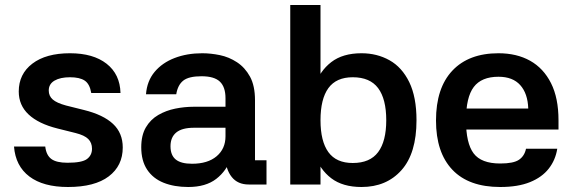

<svg xmlns="http://www.w3.org/2000/svg" viewBox="-20 -738 2292 768"><path d="M345 -366Q339 -402 319 -415.5Q299 -429 260 -429Q221 -429 198 -415.5Q175 -402 175 -376Q175 -354 191 -340Q207 -326 244 -316L316 -298Q393 -279 432 -242.5Q471 -206 471 -148Q471 -75 415 -32.5Q359 10 252 10Q153 10 97.5 -32Q42 -74 36 -152H161Q165 -117 185.5 -102Q206 -87 250 -87Q308 -87 328 -102Q348 -117 348 -143Q348 -167 333 -182Q318 -197 282 -206L210 -224Q134 -243 94.5 -280Q55 -317 55 -372Q55 -442 109.5 -483.5Q164 -525 260 -525Q353 -525 406.5 -483Q460 -441 462 -366Z M1046 0H975Q931 0 907 -30Q883 -60 881 -110L905 -108Q887 -55 845 -22.5Q803 10 733 10Q677 10 634.5 -7Q592 -24 568.5 -59.5Q545 -95 545 -149Q545 -197 563.5 -228.5Q582 -260 613 -278Q644 -296 681 -303.5Q718 -311 755 -311H882V-345Q882 -390 859.5 -411.5Q837 -433 786 -433Q735 -433 713 -415.5Q691 -398 685 -361H564Q568 -414 598.5 -450.5Q629 -487 678.5 -506Q728 -525 789 -525Q823 -525 859.5 -517.5Q896 -510 928 -489Q960 -468 980 -431.5Q1000 -395 1000 -337V-97H1046ZM662 -153Q662 -117 683 -100Q704 -83 748 -83Q811 -83 846.5 -113Q882 -143 882 -193V-227H756Q708 -227 685 -208Q662 -189 662 -153Z M1262 -718V0H1141V-718ZM1426 10Q1351 10 1305 -25Q1259 -60 1238.5 -120.5Q1218 -181 1218 -257Q1218 -333 1238.5 -393.5Q1259 -454 1305 -489.5Q1351 -525 1426 -525Q1488 -525 1538 -497Q1588 -469 1617 -409.5Q1646 -350 1646 -257Q1646 -125 1586 -57.5Q1526 10 1426 10ZM1391 -86Q1460 -86 1492.5 -129.5Q1525 -173 1525 -257Q1525 -342 1492.5 -385.5Q1460 -429 1391 -429Q1325 -429 1293.5 -385.5Q1262 -342 1262 -257Q1262 -173 1293.5 -129.5Q1325 -86 1391 -86Z M1792 -304H2093Q2091 -364 2061 -397.5Q2031 -431 1974 -431Q1906 -431 1875 -390Q1844 -349 1844 -257Q1844 -165 1874.5 -124.5Q1905 -84 1981 -84Q2034 -84 2056 -99Q2078 -114 2084 -143H2209Q2202 -98 2175 -63.5Q2148 -29 2100 -9.5Q2052 10 1981 10Q1855 10 1789.5 -59Q1724 -128 1724 -256Q1724 -386 1789.5 -455.5Q1855 -525 1974 -525Q2047 -525 2100.5 -495Q2154 -465 2184 -405.5Q2214 -346 2214 -257V-220H1791Z"/></svg>

Font: Asta Sans
Style: Bold
Weight: 700
Designer: 42dot
Version: Version 1.000